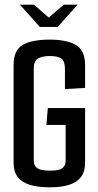

<svg xmlns="http://www.w3.org/2000/svg" viewBox="-20 -794 418 819"><path d="M65 -774H125L188 -719L252 -774H311L226 -679H150ZM193 5Q142 5 107.5 -5.5Q73 -16 55.5 -39Q38 -62 38 -99V-517Q38 -580 77 -602.5Q116 -625 192 -625Q265 -625 304 -602Q343 -579 343 -516V-419L257 -414V-500Q257 -534 241.5 -544.5Q226 -555 193 -555Q160 -555 142 -544.5Q124 -534 124 -501V-112Q124 -92 132.5 -82.5Q141 -73 156.5 -69.5Q172 -66 194 -66Q215 -66 229.5 -69.5Q244 -73 252 -82.5Q260 -92 260 -112V-261H178L184 -333H343V-99Q343 -62 325.5 -39Q308 -16 274.5 -5.5Q241 5 193 5Z"/></svg>

Font: Smooch Sans Thin SemiBold
Style: Regular
Weight: 600
Version: Version 1.010